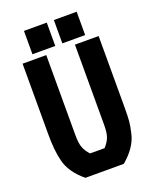

<svg xmlns="http://www.w3.org/2000/svg" viewBox="-158 -955 841 1044"><g transform="rotate(-20 263.0 -432.5)"><path d="M221 -116H305Q327 -140 336.5 -164.5Q346 -189 346 -237V-700H483V-287Q483 -236 480.5 -207.5Q478 -179 468 -138Q451 -65 374 0H152Q75 -63 58 -138Q43 -199 43 -287V-700H180V-237Q180 -189 189.5 -164.5Q199 -140 221 -116ZM111 -730V-865H243V-730ZM284 -730V-865H416V-730Z"/></g></svg>

Font: Jockey One
Style: Regular
Weight: 400
Designer: TypeTogether
Foundry: TypeTogether
Version: Version 1.002